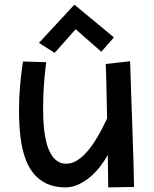

<svg xmlns="http://www.w3.org/2000/svg" viewBox="-20 -773 665 828"><path d="M446.8 35.2 444.8 -105Q428.7 -76.2 408.2 -50.5Q387.7 -24.9 363.8 -5.6Q339.8 13.7 312.7 24.9Q285.6 36.1 255.9 35.2Q211.9 33.7 180.4 18.6Q148.9 3.4 127.4 -21.7Q106 -46.9 93 -79.8Q80.1 -112.8 73.2 -149.4Q66.4 -186 64.2 -224.4Q62 -262.7 62 -298.8Q62 -349.6 66.4 -401.6Q70.8 -453.6 79.1 -507.8L179.2 -504.9Q171.4 -444.3 168.7 -396Q166 -347.7 166 -311Q166 -294.4 166.5 -269Q167 -243.7 170.2 -215.1Q173.3 -186.5 180.2 -158.7Q187 -130.9 199.5 -109.1Q211.9 -87.4 231 -75.7Q250 -64 277.8 -67.9Q315.4 -73.2 356.2 -119.6Q397 -166 441.9 -262.2Q440.4 -339.8 439.2 -386.2Q438 -432.6 437.5 -457Q436.5 -485.8 436 -497.1L541 -508.8Q543.9 -424.8 546.1 -357.2Q548.3 -289.6 550.3 -235.6Q552.2 -181.6 553.5 -140.9Q554.7 -100.1 555.7 -70.3Q557.6 -0.5 558.1 33.2ZM471.2 -611.8 417 -549.8 306.2 -647 215.8 -544.9 147.9 -587.9 300.8 -752.9Z"/></svg>

Font: McLaren
Style: Regular
Weight: 400
Designer: Astigmatic (AOETI)
Foundry: Astigmatic (AOETI)
Version: Version 1.000